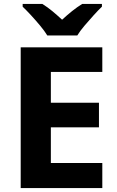

<svg xmlns="http://www.w3.org/2000/svg" viewBox="-20 -954 592 974"><path d="M499 0H85V-714H499V-589H238V-433H482V-308H238V-127H499ZM220 -774Q206 -797 183.5 -824Q161 -851 137.5 -876.5Q114 -902 95 -920V-934H195Q222 -917 245.5 -897.5Q269 -878 295 -854Q321 -878 346 -898Q371 -918 397 -934H497V-920Q479 -903 455.5 -877Q432 -851 409 -824Q386 -797 372 -774Z"/></svg>

Font: Noto Sans Thai Looped
Style: Bold
Weight: 700
Designer: Sasikarn Vongin, Ben Mitchell
Foundry: The Fontpad Ltd
Version: Version 1.001; ttfautohint (v1.8.4.7-5d5b)